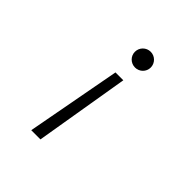

<svg xmlns="http://www.w3.org/2000/svg" viewBox="-193 -660 972 972"><g transform="rotate(45 293.0 -174.0)"><path d="M183.6 180.2H249.5L334.5 -328.1H278.3ZM330.6 -415.5C361.8 -415.5 387.2 -440.4 387.2 -471.7C387.2 -502.9 361.8 -528.3 330.6 -528.3C299.3 -528.3 273.9 -502.9 273.9 -471.7C273.9 -440.4 299.3 -415.5 330.6 -415.5Z"/></g></svg>

Font: Cascadia Mono PL Light
Style: Italic
Weight: 300
Italic angle: -10°
Monospace: yes
Designer: Aaron Bell
Foundry: Saja Typeworks
Version: Version 2404.023